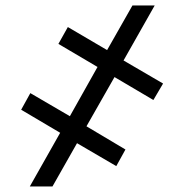

<svg xmlns="http://www.w3.org/2000/svg" viewBox="-20 -675 664 695"><path d="M293 -217.8 394.5 -396 535.2 -313 570.3 -372.6 427.2 -456.1 540 -655.3H459.5L367.7 -493.7L225.6 -577.1L191.4 -516.1L333 -432.6L232.9 -254.4L89.8 -337.9L56.6 -277.8L197.8 -194.3L87.9 0H169.9L258.8 -156.7L400.9 -73.7L434.1 -133.8Z"/></svg>

Font: Roboto1
Style: rg
Weight: 400
Designer: Google
Version: Version 2.137; 2017